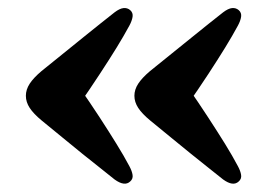

<svg xmlns="http://www.w3.org/2000/svg" viewBox="-20 -480 662 475"><path d="M44 -243Q44 -258.5 53.5 -273Q63 -287.5 82.5 -304Q110 -326 135.5 -346.8Q161 -367.5 184.2 -386.2Q207.5 -405 227.5 -421Q247.5 -437 263.5 -449.5Q276 -459 285.5 -460Q295 -461 302 -455Q309.5 -448.5 308 -438.5Q306.5 -428.5 300 -416.5Q286.5 -391.5 268.5 -362.2Q250.5 -333 227.2 -297.5Q204 -262 173.5 -218V-268Q203.5 -225 226.8 -189.2Q250 -153.5 268.2 -124Q286.5 -94.5 300 -69Q306.5 -57 308 -47.2Q309.5 -37.5 302 -31Q295 -24.5 285.5 -25.8Q276 -27 263.5 -36Q248 -48.5 227.8 -64.5Q207.5 -80.5 184.2 -99.2Q161 -118 135.5 -139Q110 -160 83 -182Q63 -198.5 53.5 -213Q44 -227.5 44 -243ZM312.5 -243Q312.5 -258.5 322 -273Q331.5 -287.5 351 -304Q378.5 -326 404 -346.8Q429.5 -367.5 452.8 -386.2Q476 -405 496 -421Q516 -437 532 -449.5Q544.5 -459 554 -460Q563.5 -461 570.5 -455Q578 -448.5 576.5 -438.5Q575 -428.5 568.5 -416.5Q555 -391.5 537 -362.2Q519 -333 495.8 -297.5Q472.5 -262 442 -218V-268Q472 -225 495.2 -189.2Q518.5 -153.5 536.8 -124Q555 -94.5 568.5 -69Q575 -57 576.5 -47.2Q578 -37.5 570.5 -31Q563.5 -24.5 554 -25.8Q544.5 -27 532 -36Q516.5 -48.5 496.2 -64.5Q476 -80.5 452.8 -99.2Q429.5 -118 404 -139Q378.5 -160 351.5 -182Q331.5 -198.5 322 -213Q312.5 -227.5 312.5 -243Z"/></svg>

Font: Fraunces 28pt Soft Wonky
Style: Bold
Weight: 700
Version: Version 1.000;[b76b70a41]